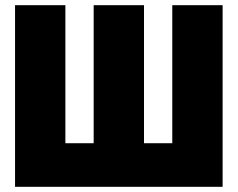

<svg xmlns="http://www.w3.org/2000/svg" viewBox="-20 -720 916 740"><path d="M535 -700V-168H644V-700H838V0H38V-700H232V-168H341V-700Z"/></svg>

Font: Tektur SemiCondensed ExtraBold
Style: Regular
Weight: 800
Width: 4
Designer: Adam Jagosz
Foundry: Adam Jagosz
Version: Version 1.005;gftools[0.9.30]